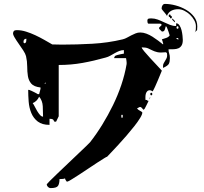

<svg xmlns="http://www.w3.org/2000/svg" viewBox="-20 -874 1040 981"><path d="M974 -708Q980 -714 980.5 -723Q981 -732 981 -740Q981 -755 972.5 -770.5Q964 -786 951 -798.5Q938 -811 922 -819Q906 -827 890 -827Q870 -827 855 -819Q840 -811 833 -793Q832 -795 828.5 -800Q825 -805 820.5 -810Q816 -815 812 -820Q808 -825 807 -827Q806 -827 806 -829.5Q806 -832 806 -833Q806 -840 810.5 -847Q815 -854 823 -854Q848 -854 876.5 -846.5Q905 -839 930 -824.5Q955 -810 971.5 -788.5Q988 -767 988 -739L987 -720ZM847 -787Q842 -787 842 -793.5Q842 -800 847 -800Q852 -800 852 -793H853Q858 -793 858 -786.5Q858 -780 853 -780Q848 -780 848 -787ZM880 -755Q890 -755 897 -744.5Q904 -734 907.5 -720Q911 -706 912.5 -691.5Q914 -677 914 -670Q914 -652 908 -642Q902 -632 892 -627.5Q882 -623 868.5 -622.5Q855 -622 841 -622Q841 -610 844.5 -600.5Q848 -591 848 -577Q848 -559 843 -548.5Q838 -538 813 -527V-537Q813 -545 816.5 -551Q820 -557 823.5 -563Q827 -569 830.5 -575.5Q834 -582 834 -590Q834 -594 833.5 -599.5Q833 -605 827 -607Q799 -604 784 -607.5Q769 -611 758.5 -616.5Q748 -622 736.5 -627Q725 -632 704 -632Q704 -627 717 -611.5Q730 -596 747.5 -577Q765 -558 782 -540Q799 -522 807 -513Q804 -506 798.5 -492.5Q793 -479 786.5 -463.5Q780 -448 773 -432.5Q766 -417 760 -407Q759 -408 754 -410.5Q749 -413 747 -413Q737 -413 732 -407.5Q727 -402 725 -394.5Q723 -387 723 -378.5Q723 -370 723 -364Q731 -364 734 -360Q737 -356 739 -358Q734 -347 728 -335.5Q722 -324 720 -320Q719 -317 713 -313Q712 -315 707 -320Q702 -325 700 -327H693L680 -320Q683 -316 687 -313Q688 -312 697 -307Q706 -302 707 -300Q708 -291 696.5 -272Q685 -253 666.5 -229.5Q648 -206 626 -180.5Q604 -155 583.5 -133Q563 -111 547.5 -94.5Q532 -78 527 -73Q526 -74 512.5 -65.5Q499 -57 478.5 -44Q458 -31 434 -14.5Q410 2 388 16Q366 30 349.5 40.5Q333 51 327 53Q326 54 323 54Q321 54 320 53Q312 42 312 37Q310 39 303.5 40Q297 41 284 41Q284 64 276.5 75.5Q269 87 239 87Q231 87 225 81Q219 75 219 67Q219 66 234.5 50.5Q250 35 274 12Q298 -11 326 -37.5Q354 -64 378.5 -87.5Q403 -111 420.5 -127.5Q438 -144 440 -147Q473 -189 502.5 -237Q532 -285 557 -336Q582 -387 600 -440.5Q618 -494 627 -547Q627 -550 627 -555Q627 -560 626 -565L624 -577H563Q564 -578 564 -581L567 -587Q567 -588 572.5 -590.5Q578 -593 580 -593Q584 -594 596.5 -597Q609 -600 613 -600V-618Q601 -618 589.5 -613.5Q578 -609 566.5 -602.5Q555 -596 543.5 -589.5Q532 -583 520 -580Q460 -563 401.5 -552.5Q343 -542 280 -542V-280L267 -253Q266 -252 263 -252Q257 -252 256 -254.5Q255 -257 254 -259.5Q253 -262 249 -264.5Q245 -267 233 -267V-236Q195 -236 173 -253Q151 -270 140 -296.5Q129 -323 126.5 -354.5Q124 -386 124 -415Q125 -415 129 -414.5Q133 -414 133 -413Q134 -413 140.5 -410Q147 -407 154 -403.5Q161 -400 166.5 -397Q172 -394 173 -393H180L187 -420V-427Q153 -431 139.5 -447Q126 -463 122.5 -485.5Q119 -508 119 -534.5Q119 -561 113 -587Q110 -599 99 -616Q88 -633 75.5 -650.5Q63 -668 54 -683.5Q45 -699 47 -707Q49 -716 54.5 -718Q60 -720 66 -720Q89 -720 113 -712.5Q137 -705 160.5 -694Q184 -683 206 -670.5Q228 -658 247 -647L297 -646Q372 -646 452 -650.5Q532 -655 607 -673Q619 -676 629.5 -682Q640 -688 651 -693.5Q662 -699 673 -703.5Q684 -708 697 -708Q712 -708 728 -702Q744 -696 759 -686.5Q774 -677 788 -666.5Q802 -656 813 -647Q814 -648 814 -650Q814 -653 813 -653Q813 -656 810.5 -663.5Q808 -671 807 -673Q816 -676 828.5 -680Q841 -684 847 -693Q846 -696 844.5 -701.5Q843 -707 840.5 -713.5Q838 -720 836 -725.5Q834 -731 833 -733Q831 -739 827 -740Q826 -735 822.5 -724Q819 -713 810 -713H807L793 -727V-733L807 -747L800 -753H740Q735 -753 734 -758.5Q733 -764 733 -767Q733 -777 738.5 -778.5Q744 -780 753 -780Q770 -780 786 -774Q802 -768 817.5 -760.5Q833 -753 848.5 -747Q864 -741 880 -741ZM860 -780Q862 -779 867 -773.5Q872 -768 873 -767Q874 -766 874 -763Q874 -761 873 -760L860 -773ZM887 -740Q882 -740 882 -733.5Q882 -727 887 -727Q892 -727 892 -733.5Q892 -740 887 -740ZM893 -673Q891 -679 887 -680H880Q881 -677 887 -673ZM107 -653Q113 -656 114 -663.5Q115 -671 115 -676Q100 -676 100 -660Q100 -653 107 -653ZM213 -453 207 -447H213ZM753 -400Q758 -400 758 -393.5Q758 -387 753 -387Q748 -387 748 -393.5Q748 -400 753 -400ZM200 -278Q200 -302 198.5 -331Q197 -360 180 -380Q169 -356 147 -347Q152 -341 157.5 -329.5Q163 -318 170 -306.5Q177 -295 184.5 -286.5Q192 -278 200 -278ZM747 -373 743 -366Q744 -368 744.5 -371.5Q745 -375 747 -380ZM743 -366Q743 -366 742 -365ZM742 -365Q741 -358 739 -358Q740 -360 740.5 -361.5Q741 -363 742 -365ZM607 -287H600V-273H607Z"/></svg>

Font: Genkaimincho
Style: Regular
Weight: 800
Designer: Dr. Ken Lunde (project architect, glyph set definition & overall production); Masataka HATTORI \u670D \u90E8 \u6B63 \u8C
Foundry: Adobe Systems Incorporated
Version: Version 1.00